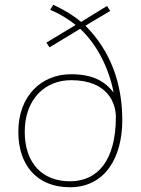

<svg xmlns="http://www.w3.org/2000/svg" viewBox="-20 -777 594 807"><path d="M204 -757 191 -736C231 -719 270 -695 298 -672L175 -598L188 -578L317 -656C390 -588 438 -487 457 -391H455C422 -433 373 -465 279 -465C152 -465 57 -372 57 -223C57 -83 135 10 274 10C423 10 494 -117 494 -272C494 -426 445 -563 339 -669L443 -731L430 -752L321 -685C291 -710 253 -734 204 -757ZM279 -440C433 -440 467 -343 467 -285C467 -109 395 -15 274 -15C160 -15 84 -89 84 -223C84 -360 169 -440 279 -440Z"/></svg>

Font: Noto Kufi Arabic Thin
Style: Regular
Weight: 100
Designer: Monotype Design Team, David Williams, Khaled Hosny
Foundry: Google LLC
Version: Version 2.109